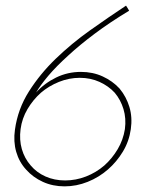

<svg xmlns="http://www.w3.org/2000/svg" viewBox="-20 -653 560 681"><path d="M53 -195Q58 -233 77.5 -266Q97 -299 125 -324Q153 -348 189 -362.5Q225 -377 263 -377Q301 -377 333 -362.5Q365 -348 387 -324Q408 -299 418 -266Q428 -233 423 -195Q417 -157 397.5 -124Q378 -91 350 -66Q321 -41 285 -27Q249 -13 211 -13Q173 -13 141.5 -27Q110 -41 89 -66Q67 -91 57.5 -124Q48 -157 53 -195ZM33 -193Q27 -151 37.5 -114.5Q48 -78 73 -51Q97 -24 132 -8Q167 8 209 8Q251 8 291 -8Q331 -24 363 -52Q394 -79 416 -115.5Q438 -152 444 -195Q450 -237 439 -273.5Q428 -310 404 -339Q379 -366 344 -382Q309 -398 267 -398Q220 -398 179 -378Q138 -358 108 -325Q124 -352 152 -385Q180 -418 222 -456Q262 -493 316 -533.5Q370 -574 438 -615Q435 -620 432.5 -624.5Q430 -629 427 -633Q365 -592 299.5 -545.5Q234 -499 178 -445Q122 -391 82.5 -328.5Q43 -266 33 -193Z"/></svg>

Font: Josefin Slab Thin ExtraLight
Style: Italic
Weight: 250
Italic angle: -12°
Version: Version 2.000